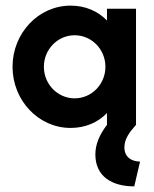

<svg xmlns="http://www.w3.org/2000/svg" viewBox="-20 -448 554 689"><path d="M461.8 220.8 482.6 131.9C450.7 131.2 426.4 115.3 426.4 80.6C426.4 51.4 443.8 27.1 468.1 0V-416.7H363.9V-374.3C331.9 -407.6 286.8 -427.8 233.3 -427.8C118.1 -427.8 25 -329.2 25 -208.3C25 -87.5 118.1 11.1 233.3 11.1C286.8 11.1 331.9 -9 363.9 -42.4V0C337.5 34.7 322.2 69.4 322.2 106.2C322.2 184.7 381.2 220.8 461.8 220.8ZM247.9 -95.1C186.8 -95.1 137.5 -145.8 137.5 -208.3C137.5 -270.8 186.8 -321.5 247.9 -321.5C309 -321.5 358.3 -270.8 358.3 -208.3C358.3 -145.8 309 -95.1 247.9 -95.1Z"/></svg>

Font: Afacad
Style: Bold
Weight: 700
Designer: Kristian Moeller
Foundry: Dicotype
Version: Version 1.000